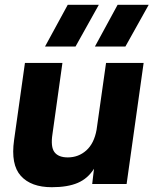

<svg xmlns="http://www.w3.org/2000/svg" viewBox="-20 -760 634 793"><path d="M193.8 13.2Q108.4 13.2 66.2 -33.4Q23.9 -80.1 38.1 -181.2L83 -500H237.8L196.8 -207Q188.5 -153.8 204.8 -131.8Q221.2 -109.9 259.8 -109.9Q304.2 -109.9 336.4 -138.7Q368.7 -167.5 378.9 -224.1L418 -500H573.2L502.9 0H360.8L368.2 -63Q342.8 -22.5 301 -4.6Q259.3 13.2 193.8 13.2ZM166 -567.9 259.8 -740.2H388.2L292 -567.9ZM372.1 -567.9 465.8 -740.2H594.2L498 -567.9Z"/></svg>

Font: Human Sans Bold
Style: Italic
Weight: 700
Italic angle: -8°
Designer: Tim Radville
Foundry: Continuum
Version: Version 1.000;FEAKit 1.0